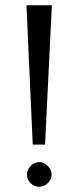

<svg xmlns="http://www.w3.org/2000/svg" viewBox="-20 -702 298 733"><path d="M130 -83Q148 -83 162.5 -68.5Q177 -54 177 -35Q177 -17 162.5 -3Q148 11 130 11Q111 11 97 -2.5Q83 -16 83 -35Q83 -54 97 -68.5Q111 -83 130 -83ZM152 -150H105L81 -682H178Z"/></svg>

Font: Quattrocento Sans
Style: Regular
Weight: 400
Designer: Pablo Impallari
Foundry: Pablo Impallari, Igino Marini, Brenda Gallo
Version: Version 2.000